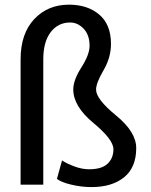

<svg xmlns="http://www.w3.org/2000/svg" viewBox="-20 -779 636 810"><path d="M162.6 0H66.9V-528.3Q66.9 -637.2 124.3 -698.2Q181.6 -759.3 271 -759.3Q349.6 -759.3 398.9 -717.3Q448.2 -675.3 448.2 -593.8Q448.2 -536.1 416.7 -482.4Q385.3 -428.7 385.3 -400.9Q385.3 -360.8 470 -291.5Q554.7 -222.2 554.7 -154.3Q554.7 -72.8 503.7 -31.2Q452.6 10.3 365.7 10.3Q324.7 10.3 281.5 0.2Q238.3 -9.8 220.2 -24.4L241.7 -102.1Q262.7 -88.4 294.4 -76.7Q326.2 -64.9 356 -64.9Q408.7 -64.9 433.6 -88.1Q458.5 -111.3 458.5 -149.4Q458.5 -190.4 373.8 -260.5Q289.1 -330.6 289.1 -401.9Q289.1 -440.9 323.5 -494.9Q357.9 -548.8 357.9 -585.9Q357.9 -631.3 333 -657.7Q308.1 -684.1 275.9 -684.1Q225.1 -684.1 193.8 -643.3Q162.6 -602.5 162.6 -528.3Z"/></svg>

Font: GeogebraSans
Style: Regular
Weight: 400
Designer: Google
Version: Version 1.100140; 2013